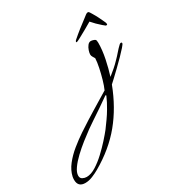

<svg xmlns="http://www.w3.org/2000/svg" viewBox="-473 -548 982 1055"><g transform="rotate(-30 17.5 -20.0)"><path d="M-239 383Q-285 383 -285 337Q-285 332 -284.5 327Q-284 322 -283 317Q-275 281 -249 248Q-223 215 -188 186.5Q-153 158 -116.5 133.5Q-80 109 -51 91Q-34 80 -7.5 64Q19 48 49 29.5Q79 11 106 -5Q116 -27 125.5 -60Q135 -93 142 -126.5Q149 -160 150 -184Q146 -191 141 -199Q136 -207 136 -215Q136 -225 141 -240Q146 -255 155 -266.5Q164 -278 176 -278Q178 -278 180 -277.5Q182 -277 184 -277Q198 -274 202.5 -269.5Q207 -265 207 -249Q207 -203 196 -150Q185 -97 171 -53Q191 -69 208.5 -84Q226 -99 243 -117Q259 -133 273.5 -150Q288 -167 304 -182Q306 -184 308.5 -185.5Q311 -187 314 -187Q320 -187 320 -181Q320 -176 305.5 -159.5Q291 -143 269.5 -121Q248 -99 224.5 -76.5Q201 -54 182.5 -36.5Q164 -19 157 -13Q111 108 37.5 197.5Q-36 287 -149 352Q-168 363 -192 373Q-216 383 -239 383ZM-216 358Q-189 358 -157.5 338.5Q-126 319 -95 290Q-64 261 -38.5 232.5Q-13 204 2 185Q19 162 35 139.5Q51 117 65 93Q86 58 100 25Q101 22 98.5 21.5Q96 21 96 21Q65 43 33.5 64.5Q2 86 -30 107Q-46 117 -73 136.5Q-100 156 -131 180.5Q-162 205 -190 231.5Q-218 258 -236 283.5Q-254 309 -254 329Q-254 345 -241.5 351.5Q-229 358 -216 358ZM290 -310Q287 -312 274.5 -322.5Q262 -333 247.5 -347.5Q233 -362 223 -374Q203 -362 178 -348Q153 -334 133.5 -323.5Q114 -313 110 -312Q103 -310 103 -314Q103 -316 105 -319Q107 -322 108 -323Q133 -345 159 -365.5Q185 -386 208 -403Q218 -411 226 -417Q234 -423 240 -423Q246 -423 250 -416L258 -403Q269 -385 278.5 -366Q288 -347 295 -331Q297 -327 298.5 -323Q300 -319 300 -314Q300 -311 296.5 -310Q293 -309 290 -310Z"/></g></svg>

Font: Hurricane
Style: Regular
Weight: 400
Designer: Robert E. Leuschke
Foundry: Robert E. Leuschke
Version: Version 1.010; ttfautohint (v1.8.3)